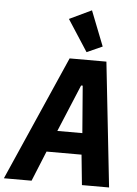

<svg xmlns="http://www.w3.org/2000/svg" viewBox="-100 -1024 763 1071"><g transform="rotate(5 281.5 -488.0)"><path d="M400 0 383 -169H187L118 0H-37L270 -698H476L552 0ZM356 -553H347L237 -289H377ZM247 -917 371 -976 448 -780 361 -741Z"/></g></svg>

Font: IBM Plex Mono
Style: Bold Italic
Weight: 700
Italic angle: -9°
Monospace: yes
Designer: Mike Abbink, Paul van der Laan, Pieter van Rosmalen
Foundry: Bold Monday
Version: Version 2.3